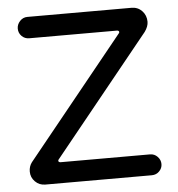

<svg xmlns="http://www.w3.org/2000/svg" viewBox="-50 -760 724 779"><g transform="rotate(-5 311.5 -370.0)"><path d="M103 -28Q79 -28 62 -45Q45 -62 45 -86Q45 -107 57 -123L452 -611Q456 -615 456 -618Q456 -625 446 -625H90Q72 -625 59.5 -637.5Q47 -650 47 -668Q47 -685 59.5 -698.5Q72 -712 90 -712H514Q540 -712 557 -694Q574 -676 574 -650Q574 -631 559 -610L168 -127Q164 -123 164 -120Q164 -113 174 -113H537Q555 -113 567.5 -100Q580 -87 580 -70Q580 -53 567.5 -40.5Q555 -28 537 -28Z"/></g></svg>

Font: Huninn
Style: Regular
Weight: 400
Designer: justfont
Foundry: justfont
Version: Version 1.003